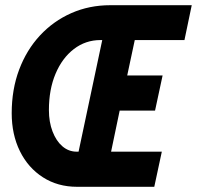

<svg xmlns="http://www.w3.org/2000/svg" viewBox="-20 -718 757 738"><path d="M440 -293 407 -135H602L573 0H276Q202 0 145 -36.5Q88 -73 56.5 -137Q25 -201 25 -283Q25 -374 53.5 -450Q82 -526 133.5 -581.5Q185 -637 254 -667.5Q323 -698 404 -698H717L689 -564H498L469 -428H605L576 -293ZM275 -135H282L373 -564H366Q309 -564 264 -529.5Q219 -495 193.5 -434.5Q168 -374 168 -295Q168 -249 182 -212.5Q196 -176 220 -155.5Q244 -135 275 -135Z"/></svg>

Font: Azeret Mono Thin
Style: Bold Italic
Weight: 700
Italic angle: -12°
Version: Version 1.002